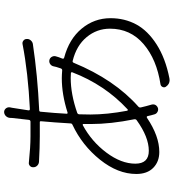

<svg xmlns="http://www.w3.org/2000/svg" viewBox="25 -848 855 946"><g transform="rotate(-90 453.0 -374.5)"><path d="M380.9 -175.8Q381.8 -173.8 383.8 -172.9Q385.7 -171.9 387.7 -173.8Q508.8 -286.1 570.3 -446.3Q571.3 -449.2 569.8 -451.2Q568.4 -453.1 566.4 -453.1Q558.6 -454.1 543 -454.1Q461.9 -454.1 370.1 -421.9Q363.3 -418.9 363.3 -411.1Q362.3 -393.6 362.3 -357.4Q362.3 -274.4 380.9 -175.8ZM183.6 -69.3Q251 -69.3 334 -128.9Q339.8 -132.8 338.9 -140.6Q315.4 -256.8 315.4 -355.5Q315.4 -377.9 315.4 -390.6Q316.4 -393.6 314 -394.5Q311.5 -395.5 309.6 -394.5Q228.5 -350.6 174.3 -277.8Q120.1 -205.1 120.1 -135.7Q120.1 -69.3 183.6 -69.3ZM644.5 -512.7 637.7 -495.1Q635.7 -488.3 642.6 -486.3Q734.4 -461.9 785.6 -399.9Q836.9 -337.9 836.9 -257.8Q836.9 -188.5 806.2 -131.3Q775.4 -74.2 707.5 -30.8Q639.6 12.7 541 32.2Q536.1 33.2 531.2 33.2Q511.7 33.2 499 14.6Q494.1 6.8 498 -1.5Q502 -9.8 510.7 -11.7Q633.8 -30.3 709.5 -95.2Q785.2 -160.2 785.2 -260.7Q785.2 -325.2 743.7 -375.5Q702.1 -425.8 627 -444.3Q620.1 -446.3 617.2 -439.5Q534.2 -238.3 400.4 -120.1Q395.5 -115.2 397.5 -107.4Q403.3 -82 411.1 -55.7Q413.1 -48.8 411.6 -42.5Q410.2 -36.1 405.3 -31.2Q400.4 -26.4 394.5 -24.4Q384.8 -21.5 375.5 -26.4Q366.2 -31.2 363.3 -41Q358.4 -56.6 354.5 -75.2Q352.5 -82 345.7 -78.1Q255.9 -17.6 177.7 -17.6Q129.9 -17.6 99.6 -47.4Q69.3 -77.1 69.3 -130.9Q69.3 -221.7 139.6 -309.6Q210 -397.5 311.5 -445.3Q318.4 -448.2 318.4 -455.1Q323.2 -537.1 329.1 -599.6Q330.1 -607.4 323.2 -606.4Q299.8 -606.4 253.9 -606.4Q202.1 -606.4 128.9 -610.4Q118.2 -611.3 110.4 -619.1Q102.5 -627 102.5 -637.7Q101.6 -648.4 109.4 -655.3Q117.2 -662.1 127 -660.2Q202.1 -652.3 253.9 -652.3Q303.7 -652.3 328.1 -652.3Q335 -653.3 335.9 -660.2Q344.7 -736.3 345.2 -742.7Q345.7 -749 345.7 -753.9Q346.7 -765.6 355.5 -774.4Q364.3 -782.2 375 -782.2Q376 -782.2 376 -782.2Q386.7 -781.2 393.1 -772.5Q399.4 -763.7 397.5 -752.9Q396.5 -748 395.5 -743.2Q387.7 -697.3 382.8 -662.1Q381.8 -655.3 389.6 -655.3Q568.4 -664.1 709 -691.4Q718.8 -693.4 726.6 -687Q734.4 -680.7 734.4 -670.9Q735.4 -660.2 728 -651.4Q720.7 -642.6 710 -640.6Q553.7 -617.2 383.8 -609.4Q376 -609.4 376 -601.6Q369.1 -532.2 366.2 -474.6Q365.2 -471.7 367.7 -470.2Q370.1 -468.8 372.1 -469.7Q460.9 -498 541 -498Q556.6 -498 580.1 -496.1Q586.9 -496.1 589.4 -502.9Q591.8 -509.8 596.7 -525.4Q597.7 -531.2 599.6 -538.1Q601.6 -548.8 610.8 -555.2Q620.1 -561.5 630.9 -559.1Q641.6 -556.6 647 -546.4Q652.3 -536.1 648.4 -525.4Q646.5 -517.6 644.5 -512.7Z"/></g></svg>

Font: Gen Jyuu Gothic P Light
Style: Regular
Weight: 200
Designer: [Source Han Sans]
Ryoko NISHIZUKA  (kana & ideographs); Paul D. Hunt (Latin, Greek & Cyrillic); Wenlong ZHANG  (bopomofo
Version: Version 1.002.20150607